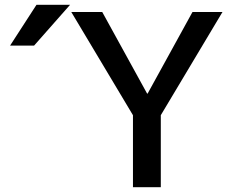

<svg xmlns="http://www.w3.org/2000/svg" viewBox="-20 -780 974 800"><path d="M406 -730 593 -390H595L782 -730H907L650 -300V0H534V-300L277 -730ZM132 -760H272L122 -590H22Z"/></svg>

Font: Mplus 1p Medium
Style: Regular
Weight: 500
Version: Version 1.061